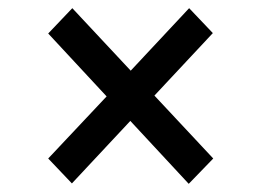

<svg xmlns="http://www.w3.org/2000/svg" viewBox="-20 -594 640 470"><path d="M156 -145 98 -206 241 -358 98 -512 157 -574 300 -421 443 -574 501 -513 358 -360 502 -206 442 -144 299 -298Z"/></svg>

Font: Red Hat Text SemiBold
Style: Regular
Weight: 600
Designer: Pentagram, MCKL
Foundry: MCKL
Version: Version 1.030